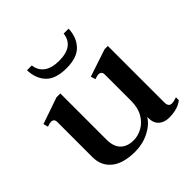

<svg xmlns="http://www.w3.org/2000/svg" viewBox="-181 -830 989 989"><g transform="rotate(-45 314.0 -335.5)"><path d="M156 -681H191Q196 -641 225.5 -619.5Q255 -598 308 -598Q362 -598 390.5 -619.5Q419 -641 423 -681H459Q457 -620 421 -582Q385 -544 308 -544Q230 -544 194 -581Q158 -618 156 -681ZM600 -40V-19Q564 10 502 10Q467 10 445.5 -9Q424 -28 424 -65V-73Q402 -37 355.5 -13.5Q309 10 254 10Q168 10 123 -26.5Q78 -63 78 -126V-382Q78 -406 55 -406Q46 -406 27 -399L20 -425L165 -475H193V-139Q193 -88 218.5 -62.5Q244 -37 290 -37Q322 -37 353 -54Q384 -71 404 -105.5Q424 -140 424 -190V-382Q424 -406 400 -406Q392 -406 373 -399L365 -425L515 -475H539V-64Q539 -32 563 -32Q578 -32 600 -40Z"/></g></svg>

Font: Taviraj Medium
Style: Regular
Weight: 500
Designer: Katatrad Team
Foundry: CadsonDemak
Version: Version 1.030